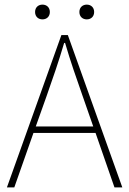

<svg xmlns="http://www.w3.org/2000/svg" viewBox="-20 -812 560 832"><path d="M164 -728C182 -728 196 -740 196 -760C196 -780 182 -792 164 -792C146 -792 132 -780 132 -760C132 -740 146 -728 164 -728ZM356 -728C374 -728 388 -740 388 -760C388 -780 374 -792 356 -792C338 -792 324 -780 324 -760C324 -740 338 -728 356 -728ZM476 0H510L274 -660H246L10 0H42L125 -236H394L476 0ZM135 -264 182 -396C210 -476 234 -544 258 -626H262C286 -544 310 -476 338 -396L384 -264H135Z"/></svg>

Font: Assistant ExtraLight
Style: Regular
Weight: 275
Designer: Hebrew By Ben Nathan, Latin by Paul Hunt
Version: Version 2.001;PS 002.001;hotconv 1.0.88;makeotf.lib2.5.64775